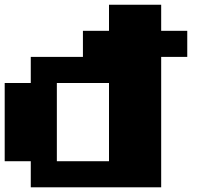

<svg xmlns="http://www.w3.org/2000/svg" viewBox="-20 -798 929 818"><path d="M222.2 -111.1H444.4V-444.4H222.2ZM666.7 -666.7H777.8V-555.6H666.7V0H111.1V-111.1H0V-444.4H111.1V-555.6H333.3V-666.7H444.4V-777.8H666.7Z"/></svg>

Font: Pixeloid Sans
Style: Bold
Weight: 700
Monospace: yes
Designer: GGBot
Version: 0.3